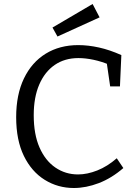

<svg xmlns="http://www.w3.org/2000/svg" viewBox="-20 -933 686 962"><path d="M350 9Q270 9 204 -32Q138 -73 99.5 -152Q61 -231 61 -346Q61 -459 100 -540Q139 -621 209 -664Q279 -707 372 -707Q422 -707 476 -695Q530 -683 588 -657L581 -500H532L514 -624L529 -608Q489 -625 448.5 -633.5Q408 -642 373 -642Q304 -642 254 -607.5Q204 -573 176.5 -509Q149 -445 149 -356Q149 -260 178 -194Q207 -128 257.5 -93.5Q308 -59 371 -59Q417 -59 467.5 -79Q518 -99 565 -140L598 -91Q539 -40 475 -15.5Q411 9 350 9ZM268 -750 243 -795 444 -913 479 -846Z"/></svg>

Font: Pack4
Style: Regular
Weight: 400
Version: Version 2.002